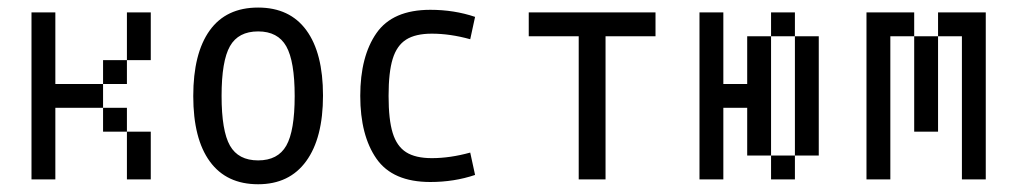

<svg xmlns="http://www.w3.org/2000/svg" viewBox="-20 -470 2665 503"><path d="M125 -437.5V-375H62.5V-437.5ZM125 -375V-312.5H62.5V-375ZM125 -312.5V-250H62.5V-312.5ZM125 -250V-187.5H62.5V-250ZM125 -187.5V-125H62.5V-187.5ZM125 -125V-62.5H62.5V-125ZM125 -62.5V0H62.5V-62.5ZM312.5 -187.5V-125H250V-187.5ZM375 -125V-62.5H312.5V-125ZM375 -62.5V0H312.5V-62.5ZM312.5 -312.5V-250H250V-312.5ZM375 -375V-312.5H312.5V-375ZM375 -437.5V-375H312.5V-437.5ZM187.5 -250V-187.5H125V-250ZM250 -250V-187.5H187.5V-250Z M656.2 12.7Q573.2 12.7 529.8 -46.9Q486.3 -106.4 486.3 -218.3Q486.3 -330.1 529.3 -390.1Q572.3 -450.2 656.2 -450.2Q739.3 -450.2 782.7 -390.6Q826.2 -331.1 826.2 -219.7Q826.2 -108.4 782.2 -47.9Q738.3 12.7 656.2 12.7ZM656.2 -49.8Q708 -49.8 730 -88.4Q752 -127 752 -218.3Q752 -309.6 730 -348.6Q708 -387.7 656.2 -387.7Q604.5 -387.7 582.5 -349.1Q560.5 -310.5 560.5 -218.8Q560.5 -127 582.5 -88.4Q604.5 -49.8 656.2 -49.8Z M1211.9 -367.2Q1159.2 -381.8 1111.3 -381.8Q1068.4 -381.8 1043.9 -366.2Q1019.5 -350.6 1008.8 -315.9Q998 -281.2 998 -218.8Q998 -156.2 1008.8 -121.6Q1019.5 -86.9 1043.9 -71.3Q1068.4 -55.7 1111.3 -55.7Q1159.2 -55.7 1211.9 -70.3L1224.6 -11.7Q1169.9 6.8 1107.4 6.8Q1008.8 6.8 966.3 -54.2Q923.8 -115.2 923.8 -218.8Q923.8 -322.3 966.3 -383.3Q1008.8 -444.3 1107.4 -444.3Q1169.9 -444.3 1224.6 -425.8Z M1566.4 -375V0H1496.1V-375H1365.2V-437.5H1697.3V-375Z M1875 -437.5V-375H1812.5V-437.5ZM1875 -375V-312.5H1812.5V-375ZM1875 -312.5V-250H1812.5V-312.5ZM1875 -250V-187.5H1812.5V-250ZM1875 -187.5V-125H1812.5V-187.5ZM1875 -125V-62.5H1812.5V-125ZM1875 -62.5V0H1812.5V-62.5ZM2062.5 -62.5V0H2000V-62.5ZM2062.5 -437.5V-375H2000V-437.5ZM2000 -375V-312.5H1937.5V-375ZM2000 -312.5V-250H1937.5V-312.5ZM2000 -250V-187.5H1937.5V-250ZM2000 -187.5V-125H1937.5V-187.5ZM2000 -125V-62.5H1937.5V-125ZM1937.5 -250V-187.5H1875V-250ZM2125 -375V-312.5H2062.5V-375ZM2125 -125V-62.5H2062.5V-125ZM2125 -187.5V-125H2062.5V-187.5ZM2125 -250V-187.5H2062.5V-250ZM2125 -312.5V-250H2062.5V-312.5Z M2312.5 -437.5V-375H2250V-437.5ZM2312.5 -375V-312.5H2250V-375ZM2312.5 -312.5V-250H2250V-312.5ZM2312.5 -250V-187.5H2250V-250ZM2312.5 -187.5V-125H2250V-187.5ZM2312.5 -125V-62.5H2250V-125ZM2312.5 -62.5V0H2250V-62.5ZM2562.5 -62.5V0H2500V-62.5ZM2562.5 -125V-62.5H2500V-125ZM2562.5 -187.5V-125H2500V-187.5ZM2562.5 -250V-187.5H2500V-250ZM2562.5 -312.5V-250H2500V-312.5ZM2562.5 -375V-312.5H2500V-375ZM2562.5 -437.5V-375H2500V-437.5ZM2375 -437.5V-375H2312.5V-437.5ZM2500 -437.5V-375H2437.5V-437.5ZM2437.5 -375V-312.5H2375V-375ZM2437.5 -312.5V-250H2375V-312.5ZM2437.5 -250V-187.5H2375V-250ZM2437.5 -187.5V-125H2375V-187.5Z"/></svg>

Font: Sudo Variable
Style: Regular
Weight: 400
Monospace: yes
Designer: Jens Kutilek
Foundry: Jens Kutilek
Version: Version 0.040